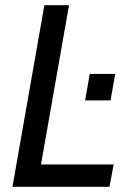

<svg xmlns="http://www.w3.org/2000/svg" viewBox="-20 -720 507 740"><path d="M28 0 151 -700H246L138 -86H418L402 0ZM308 -333 326 -435H424L406 -333Z"/></svg>

Font: Cabin VF Beta
Style: Italic
Weight: 400
Italic angle: -7°
Designer: Pablo Impallari
Foundry: Pablo Impallari. http://www.impallari.com Igino Marini. http://www.ikern.com
Version: Version 2.300